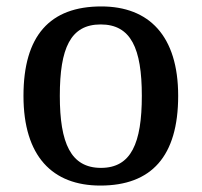

<svg xmlns="http://www.w3.org/2000/svg" viewBox="-20 -567 627 597"><path d="M292 10C451 10 534 -81 534 -269C534 -456 443 -547 295 -547C135 -547 53 -456 53 -269C53 -81 143 10 292 10ZM294 -45C200 -45 166 -122 166 -269C166 -417 199 -491 293 -491C387 -491 421 -417 421 -269C421 -122 388 -45 294 -45Z"/></svg>

Font: Noto Serif Georgian Medium
Style: Regular
Weight: 500
Designer: Monotype Design Team, Akaki Razmadze
Foundry: Google LLC
Version: Version 2.003